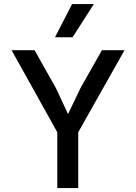

<svg xmlns="http://www.w3.org/2000/svg" viewBox="-20 -952 690 972"><path d="M270 0V-282.5L38.5 -698H155L263 -506L324.5 -374.5L388 -507L496 -698H610.5L376 -282.5V0ZM258.5 -763.5 345 -931.5H455L347.5 -763.5Z"/></svg>

Font: Azeret Mono Thin
Style: Regular
Weight: 100
Designer: Martin Vácha
Foundry: Displaay
Version: Version 1.002